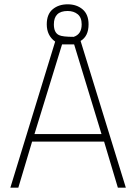

<svg xmlns="http://www.w3.org/2000/svg" viewBox="-20 -871 631 891"><path d="M564 0H527L463 -214H129L65 0H28L236 -678Q197 -706 197 -758Q197 -805 224.5 -828Q252 -851 294 -851Q336 -851 363.5 -827.5Q391 -804 391 -758Q391 -703 354 -681ZM451 -249 324 -665H268L140 -249ZM322 -700Q359 -712 359 -758Q359 -790 340.5 -805Q322 -820 294 -820Q230 -820 230 -758Q230 -719 254 -708Q270 -700 322 -700Z"/></svg>

Font: Storia Sans Thin
Style: Regular
Weight: 100
Designer: Accademia di Belle Arti di Urbino and others
Foundry: Accademia di Belle Arti di Urbino and others.
Version: Version 60.001;May 25, 2020;FontCreator 12.0.0.2522 64-bit